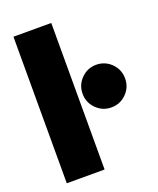

<svg xmlns="http://www.w3.org/2000/svg" viewBox="-130 -767 696 847"><g transform="rotate(-20 218.0 -344.0)"><path d="M213.5 0H36V-688H213.5ZM336 -247Q295 -247 265.8 -276.2Q236.5 -305.5 236.5 -346.5Q236.5 -388.5 265.8 -417.8Q295 -447 336 -447Q377.5 -447 406.8 -417.8Q436 -388.5 436 -346.5Q436 -305.5 406.8 -276.2Q377.5 -247 336 -247Z"/></g></svg>

Font: League Spartan Thin ExtraBold
Style: Regular
Weight: 800
Version: Version 2.002